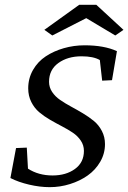

<svg xmlns="http://www.w3.org/2000/svg" viewBox="-20 -772 535 801"><path d="M495.1 -647.5 460.9 -624 339.8 -696.3 198.2 -624 165 -647.5 310.5 -752H381.8ZM187.5 8.8Q146.5 8.8 101.6 -1.7Q56.6 -12.2 23.4 -29.3L46.9 -154.3L91.8 -156.2L96.7 -68.4Q140.6 -40 199.2 -40Q255.4 -40 292.7 -67.1Q330.1 -94.2 330.1 -142.6Q330.1 -166 317.1 -185.3Q304.2 -204.6 283.9 -218.3Q263.7 -231.9 238.8 -244.9Q213.9 -257.8 189 -272.2Q164.1 -286.6 143.8 -303.7Q123.5 -320.8 110.6 -346.4Q97.7 -372.1 97.7 -403.3Q97.7 -445.3 117.7 -480.2Q137.7 -515.1 171.1 -537.1Q204.6 -559.1 246.3 -571Q288.1 -583 333 -583Q414.6 -583 467.8 -558.6L447.3 -437.5L406.2 -435.5L396.5 -521.5Q369.6 -537.1 320.3 -537.1Q262.2 -537.1 223.4 -509Q184.6 -481 184.6 -430.7Q184.6 -407.7 197.5 -388.4Q210.4 -369.1 231 -355Q251.5 -340.8 276.4 -327.4Q301.3 -314 326.2 -299.1Q351.1 -284.2 371.6 -267.3Q392.1 -250.5 405 -225.6Q418 -200.7 418 -170.9Q418 -131.3 398.2 -97.2Q378.4 -63 345.9 -40Q313.5 -17.1 272.2 -4.2Q231 8.8 187.5 8.8Z"/></svg>

Font: Crimson Pro
Style: Italic
Weight: 400
Italic angle: -12°
Designer: Jacques Le Bailly
Foundry: Baron von Fonthausen
Version: Version 1.003